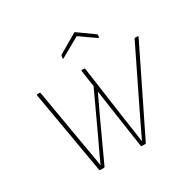

<svg xmlns="http://www.w3.org/2000/svg" viewBox="-146 -800 949 947"><g transform="rotate(-30 328.0 -326.0)"><path d="M164 0Q160 0 159 -4L78 -473Q78 -479 81 -479H94Q99 -479 99 -474L155 -146Q160 -115 166 -83.5Q172 -52 176 -21H177Q192 -53 207 -85.5Q222 -118 237 -149L342 -375L328 -469Q328 -473 332 -473H343Q348 -473 349 -468L393 -155Q398 -121 403 -87.5Q408 -54 412 -21H413Q429 -55 445.5 -88.5Q462 -122 478 -156L633 -474Q635 -478 636.5 -478.5Q638 -479 640 -479H652Q655 -479 656 -477.5Q657 -476 655 -473L425 -4Q424 -2 423.5 -1Q423 0 421 0H400Q396 0 396 -4L362 -234Q358 -260 354.5 -287Q351 -314 347 -340H346Q333 -313 320.5 -285.5Q308 -258 295 -232L190 -4Q188 0 184 0ZM283 -568Q281 -567 279 -567Q277 -567 278 -570L280 -583Q281 -588 286 -590L391 -651Q394 -653 396 -651L484 -588Q488 -585 487 -581L486 -572Q484 -567 480 -569L393 -630Z"/></g></svg>

Font: Sofia Sans Semi Condensed Thin
Style: Italic
Weight: 250
Italic angle: -9°
Version: Version 4.100